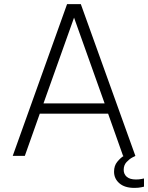

<svg xmlns="http://www.w3.org/2000/svg" viewBox="-20 -760 722 936"><path d="M42 0 307 -740H374L640 0Q640 0 625.5 7.5Q611 15 597 30Q583 45 583 68Q583 89 598 102Q613 115 643 115Q658 115 670 112.5Q682 110 682 110V150Q682 150 668.5 153Q655 156 635 156Q588 156 562 133.5Q536 111 536 77Q536 48 551.5 29Q567 10 583 0H580L507 -206H174L101 0ZM192 -256H490L341 -674Z"/></svg>

Font: Be Vietnam Pro ExtraLight
Style: Regular
Weight: 200
Designer: Lam Bao, Tony Le, Vietanh Nguyen
Foundry: Yellow Type Foundry
Version: Version 1.002; ttfautohint (v1.8.3)